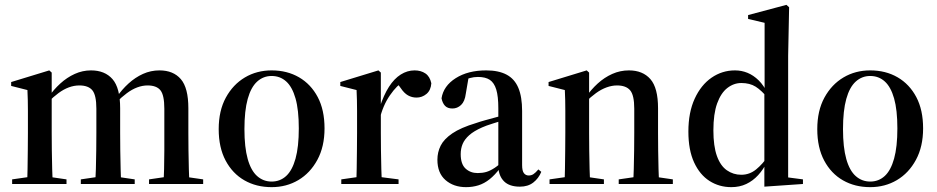

<svg xmlns="http://www.w3.org/2000/svg" viewBox="-20 -758 3862 791"><path d="M30 0V-19L121 -32H165L254 -19V0ZM91 0Q93 -24 93.5 -61.5Q94 -99 94.5 -138.5Q95 -178 95 -211V-249Q95 -279 95 -302Q95 -325 94.5 -345.5Q94 -366 93 -387L26 -404V-420L183 -468L193 -459V-366V-360V-211Q193 -178 193.5 -138.5Q194 -99 195 -61.5Q196 -24 198 0ZM313 0V-19L402 -32H447L535 -19V0ZM371 0Q374 -24 375 -61.5Q376 -99 376.5 -138.5Q377 -178 377 -211V-310Q377 -366 360.5 -386Q344 -406 307 -406Q285 -406 263.5 -398Q242 -390 221 -374.5Q200 -359 178 -337L173 -357H179Q201 -389 228.5 -414Q256 -439 288 -453.5Q320 -468 355 -468Q412 -468 443.5 -432Q475 -396 475 -312V-211Q475 -178 475.5 -138.5Q476 -99 477 -61.5Q478 -24 479 0ZM594 0V-19L683 -32H727L817 -19V0ZM653 0Q655 -24 656 -61.5Q657 -99 657 -138.5Q657 -178 657 -211V-310Q657 -366 641 -386Q625 -406 588 -406Q567 -406 545.5 -398Q524 -390 502.5 -374Q481 -358 459 -336L453 -357H460Q482 -389 509.5 -414Q537 -439 569 -453.5Q601 -468 637 -468Q694 -468 725 -432Q756 -396 756 -312V-211Q756 -178 756.5 -138.5Q757 -99 758 -61.5Q759 -24 761 0Z M1099 13Q1036 13 987 -15Q938 -43 909.5 -96.5Q881 -150 881 -226Q881 -302 910.5 -356Q940 -410 989 -439Q1038 -468 1099 -468Q1163 -468 1212 -439.5Q1261 -411 1289 -358Q1317 -305 1317 -229Q1317 -154 1287.5 -99.5Q1258 -45 1209 -16Q1160 13 1099 13ZM1099 -10Q1134 -10 1159 -33Q1184 -56 1197.5 -104.5Q1211 -153 1211 -229Q1211 -305 1197.5 -352.5Q1184 -400 1159 -422.5Q1134 -445 1099 -445Q1065 -445 1039.5 -422Q1014 -399 1000.5 -350.5Q987 -302 987 -226Q987 -151 1000.5 -103Q1014 -55 1039.5 -32.5Q1065 -10 1099 -10Z M1386 0V-19L1477 -32H1521L1622 -19V0ZM1447 0Q1449 -24 1449.5 -61.5Q1450 -99 1450.5 -138.5Q1451 -178 1451 -211V-249Q1451 -279 1451 -302Q1451 -325 1450.5 -345.5Q1450 -366 1449 -387L1382 -404V-420L1539 -468L1549 -459V-317V-314V-211Q1549 -178 1549.5 -138.5Q1550 -99 1551 -61.5Q1552 -24 1554 0ZM1543 -263 1530 -315H1544Q1561 -367 1582.5 -400.5Q1604 -434 1631 -451Q1658 -468 1688 -468Q1714 -468 1732.5 -455.5Q1751 -443 1757 -415Q1755 -386 1737 -371Q1719 -356 1696 -356Q1677 -356 1661 -365Q1645 -374 1631 -395L1611 -422L1644 -423Q1616 -408 1586.5 -365.5Q1557 -323 1543 -263Z M1900 13Q1849 13 1815.5 -16Q1782 -45 1782 -100Q1782 -131 1795.5 -158Q1809 -185 1843.5 -208.5Q1878 -232 1941 -251Q1958 -257 1980 -263Q2002 -269 2029.5 -276.5Q2057 -284 2087 -291V-273Q2042 -259 2011.5 -249.5Q1981 -240 1966 -233Q1932 -218 1913 -201Q1894 -184 1886 -165Q1878 -146 1878 -123Q1878 -82 1898 -63.5Q1918 -45 1948 -45Q1967 -45 1983 -49.5Q1999 -54 2018 -66.5Q2037 -79 2062 -104L2070 -65H2040Q2019 -37 1997 -19.5Q1975 -2 1951 5.5Q1927 13 1900 13ZM2122 11Q2079 11 2057 -10.5Q2035 -32 2033 -70V-73V-312Q2033 -361 2024.5 -389Q2016 -417 1998 -429Q1980 -441 1949 -441Q1932 -441 1916 -436.5Q1900 -432 1883 -426L1912 -448L1899 -372Q1895 -340 1879.5 -325.5Q1864 -311 1844 -311Q1824 -311 1813.5 -322Q1803 -333 1799 -353Q1807 -404 1857.5 -436Q1908 -468 1983 -468Q2034 -468 2067 -450.5Q2100 -433 2115.5 -396Q2131 -359 2131 -301V-78Q2131 -54 2138.5 -44.5Q2146 -35 2158 -35Q2169 -35 2177.5 -40.5Q2186 -46 2198 -60L2210 -50Q2199 -23 2177 -6Q2155 11 2122 11Z M2244 0V-19L2335 -32H2379L2468 -19V0ZM2305 0Q2307 -24 2307.5 -61.5Q2308 -99 2308.5 -138.5Q2309 -178 2309 -211V-249Q2309 -279 2309 -302Q2309 -325 2308.5 -345.5Q2308 -366 2307 -387L2240 -404V-420L2397 -468L2407 -459V-362V-360V-211Q2407 -178 2407.5 -138.5Q2408 -99 2409 -61.5Q2410 -24 2412 0ZM2529 0V-19L2619 -32H2663L2752 -19V0ZM2588 0Q2590 -24 2591 -61.5Q2592 -99 2592.5 -138.5Q2593 -178 2593 -211V-310Q2593 -366 2576 -386Q2559 -406 2522 -406Q2501 -406 2479 -398Q2457 -390 2435.5 -374.5Q2414 -359 2392 -337L2387 -357H2393Q2415 -389 2442.5 -414Q2470 -439 2502.5 -453.5Q2535 -468 2571 -468Q2628 -468 2659.5 -432Q2691 -396 2691 -312V-211Q2691 -178 2691.5 -138.5Q2692 -99 2693 -61.5Q2694 -24 2696 0Z M2993 13Q2943 13 2903 -12.5Q2863 -38 2839.5 -89Q2816 -140 2816 -216Q2816 -295 2842 -351.5Q2868 -408 2911.5 -438Q2955 -468 3008 -468Q3035 -468 3059.5 -458Q3084 -448 3105.5 -427Q3127 -406 3144 -370H3157L3148 -349Q3117 -386 3093 -401Q3069 -416 3034 -416Q3003 -416 2976.5 -395.5Q2950 -375 2934.5 -332Q2919 -289 2919 -221Q2919 -156 2933.5 -115.5Q2948 -75 2974.5 -56.5Q3001 -38 3034 -38Q3068 -38 3095 -60Q3122 -82 3145 -116L3151 -91H3140Q3125 -60 3103.5 -36.5Q3082 -13 3054.5 0Q3027 13 2993 13ZM3129 11V-81V-84V-377L3130 -387V-664L3062 -680V-696L3220 -738L3231 -728L3227 -528V-27L3288 -19V0Z M3565 13Q3502 13 3453 -15Q3404 -43 3375.5 -96.5Q3347 -150 3347 -226Q3347 -302 3376.5 -356Q3406 -410 3455 -439Q3504 -468 3565 -468Q3629 -468 3678 -439.5Q3727 -411 3755 -358Q3783 -305 3783 -229Q3783 -154 3753.5 -99.5Q3724 -45 3675 -16Q3626 13 3565 13ZM3565 -10Q3600 -10 3625 -33Q3650 -56 3663.5 -104.5Q3677 -153 3677 -229Q3677 -305 3663.5 -352.5Q3650 -400 3625 -422.5Q3600 -445 3565 -445Q3531 -445 3505.5 -422Q3480 -399 3466.5 -350.5Q3453 -302 3453 -226Q3453 -151 3466.5 -103Q3480 -55 3505.5 -32.5Q3531 -10 3565 -10Z"/></svg>

Font: Source Serif 4 60pt SemiBold
Style: Regular
Weight: 600
Version: Version 4.004;hotconv 1.0.116;makeotfexe 2.5.65601